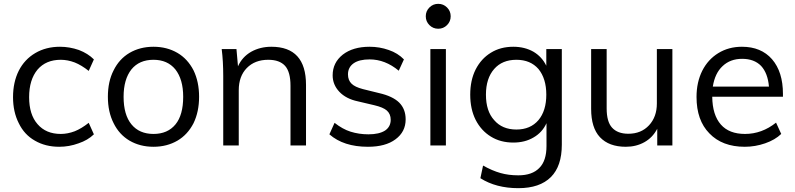

<svg xmlns="http://www.w3.org/2000/svg" viewBox="-20 -759 4151 1002"><path d="M289 7Q217 7 162 -25Q107 -56 78 -116Q48 -175 48 -252Q48 -330 78 -390Q108 -449 164 -482Q220 -515 293 -515Q343 -515 392 -498Q439 -480 470 -449L443 -389Q405 -419 370 -433Q333 -447 297 -447Q220 -447 176 -396Q132 -343 132 -252Q132 -161 176 -111Q220 -60 297 -60Q333 -60 370 -74Q405 -88 443 -118L470 -58Q438 -27 390 -11Q341 7 289 7Z M781 7Q711 7 656 -25Q602 -57 573 -116Q543 -175 543 -254Q543 -334 573 -392Q602 -451 656 -483Q711 -515 781 -515Q851 -515 906 -483Q959 -452 990 -392Q1019 -332 1019 -254Q1019 -176 990 -116Q959 -56 906 -25Q851 7 781 7ZM781 -60Q855 -60 896 -110Q936 -159 936 -254Q936 -345 895 -397Q854 -447 781 -447Q707 -447 666 -397Q625 -345 625 -254Q625 -160 666 -110Q707 -60 781 -60Z M1396 -515Q1577 -515 1577 -316V0H1496V-312Q1496 -383 1468 -415Q1439 -447 1380 -447Q1310 -447 1268 -404Q1226 -361 1226 -288V0H1145V-362Q1145 -401 1143 -436Q1141 -471 1137 -503H1214L1222 -413Q1244 -462 1291 -489Q1338 -515 1396 -515Z M1900 7Q1773 7 1699 -58L1726 -118Q1768 -85 1809 -72Q1853 -58 1903 -58Q1959 -58 1990 -78Q2019 -98 2019 -134Q2019 -164 1999 -182Q1980 -199 1933 -210L1848 -230Q1786 -243 1751 -280Q1716 -317 1716 -366Q1716 -432 1769 -474Q1822 -515 1909 -515Q1961 -515 2009 -498Q2056 -482 2088 -449L2061 -390Q1990 -449 1909 -449Q1855 -449 1826 -429Q1796 -408 1796 -371Q1796 -340 1815 -322Q1832 -305 1874 -294L1959 -273Q2029 -257 2063 -224Q2097 -190 2097 -136Q2097 -71 2044 -32Q1992 7 1900 7Z M2226 0V-503H2307V0ZM2202 -674Q2202 -647 2221 -628Q2240 -609 2267 -609Q2294 -609 2313 -628Q2332 -647 2332 -674Q2332 -701 2313 -720Q2294 -739 2267 -739Q2240 -739 2221 -720Q2202 -701 2202 -674Z M2912 -503V-4Q2912 108 2855 165Q2797 223 2685 223Q2569 223 2487 171L2501 105Q2549 132 2592 144Q2634 156 2685 156Q2758 156 2795 117Q2832 80 2832 3V-116Q2810 -68 2765 -42Q2720 -15 2659 -15Q2592 -15 2542 -46Q2491 -77 2462 -134Q2434 -190 2434 -265Q2434 -340 2462 -396Q2491 -453 2542 -484Q2592 -515 2659 -515Q2718 -515 2764 -489Q2808 -463 2831 -416V-503ZM2675 -83Q2748 -83 2790 -132Q2831 -181 2831 -265Q2831 -349 2790 -399Q2748 -447 2675 -447Q2601 -447 2559 -399Q2516 -350 2516 -265Q2516 -179 2559 -132Q2601 -83 2675 -83Z M3489 -503V0H3410V-87Q3386 -41 3343 -17Q3300 7 3246 7Q3158 7 3111 -43Q3065 -92 3065 -191V-503H3146V-193Q3146 -124 3174 -93Q3203 -61 3259 -61Q3326 -61 3367 -105Q3408 -149 3408 -219V-503Z M4066 -254H3697Q3698 -159 3742 -109Q3785 -60 3868 -60Q3956 -60 4030 -119L4057 -60Q4025 -29 3973 -11Q3921 7 3867 7Q3749 7 3682 -63Q3615 -131 3615 -253Q3615 -330 3645 -390Q3675 -449 3729 -482Q3783 -515 3852 -515Q3952 -515 4009 -450Q4066 -384 4066 -269ZM3853 -452Q3791 -452 3751 -414Q3711 -377 3700 -307H3993Q3987 -377 3952 -415Q3916 -452 3853 -452Z"/></svg>

Font: PRinguin Sans
Style: Regular
Weight: 400
Designer: Vernon Adams
Foundry: Vernon Adams
Version: ""